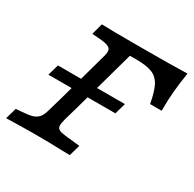

<svg xmlns="http://www.w3.org/2000/svg" viewBox="-133 -709 856 848"><g transform="rotate(30 294.5 -285.0)"><path d="M182 -509.9 140.3 -513 155.6 -570.2Q217.7 -568.5 304.4 -568.5H308.9H395Q500.4 -568.5 592 -571Q583.2 -515 579.2 -471.9Q575.1 -428.8 575.1 -371.8H516.2Q505.6 -429.7 490.8 -458.6Q476 -487.6 447.7 -499.9Q419.3 -512.1 365.9 -512.1H332.3L246 -201.6H164.5L232.2 -445.2Q239.5 -468.8 238.4 -481.8Q237.3 -494.7 224.3 -501Q211.3 -507.4 182 -509.9ZM-3.3 0 12.8 -56.5 56.7 -60.4Q86.1 -62.8 102 -69.5Q117.9 -76.3 127 -88.9Q136.2 -101.4 142.7 -125.8L164.5 -201.6H246L224.3 -125.8Q217.8 -102.2 218.5 -89.7Q219.3 -77.1 230 -71.5Q240.8 -65.9 264.8 -63.5L337.8 -55.7L321.7 0.7L274.9 -0.1Q217.1 -2.4 145.5 -2.4H148.5H150.4Q89.2 -2.4 -3.3 0ZM78.4 -316.1H420L403.9 -259.7H62.3Z"/></g></svg>

Font: Playfair Micro SmCond SmLight
Style: Italic
Weight: 360
Width: 4
Italic angle: -15.6°
Designer: Claus Eggers Sørensen
Foundry: Claus Eggers Sørensen
Version: Version 2.203;Glyphs 3.3 (3326)